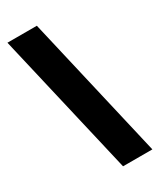

<svg xmlns="http://www.w3.org/2000/svg" viewBox="-216 -934 837 1005"><g transform="rotate(-30 202.5 -431.5)"><path d="M213.9 0 13.2 -862.8H190.9L391.1 0Z"/></g></svg>

Font: Anton SC
Style: Regular
Weight: 400
Designer: Vernon Adams
Foundry: Vernon Adams
Version: Version 2.116; ttfautohint (v1.8.4.7-5d5b)